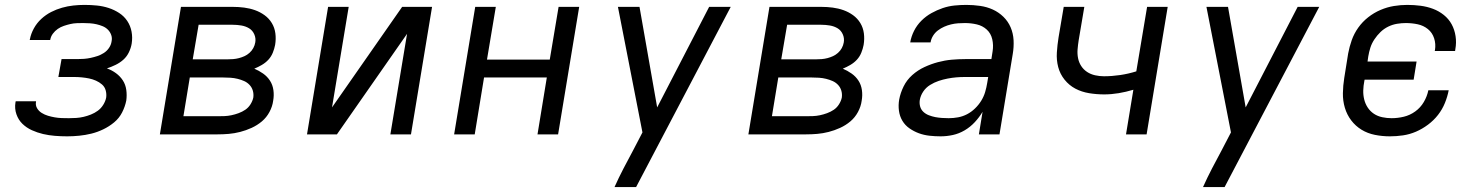

<svg xmlns="http://www.w3.org/2000/svg" viewBox="-20 -548 6040 783"><path d="M254 8Q229 8 204 6Q179 4 155.5 -1.5Q132 -7 110 -17Q88 -27 71.5 -43Q55 -59 47 -82Q39 -105 43 -130L44 -135H127V-134Q124 -119 131 -107Q138 -95 150 -87.5Q162 -80 175.5 -76Q189 -72 203 -69.5Q217 -67 231.5 -66.5Q246 -66 261 -66Q276 -66 291 -67Q306 -68 321 -71.5Q336 -75 351 -81Q366 -87 379 -96.5Q392 -106 401 -120.5Q410 -135 413 -150Q415 -165 411 -179.5Q407 -194 396 -203.5Q385 -213 371.5 -219Q358 -225 343.5 -228Q329 -231 313.5 -232.5Q298 -234 282 -234H218L231 -307H295Q309 -307 322.5 -308Q336 -309 350 -312Q364 -315 377.5 -319.5Q391 -324 403.5 -332Q416 -340 424.5 -352.5Q433 -365 435 -379Q438 -393 433.5 -405.5Q429 -418 420 -427Q411 -436 399 -441Q387 -446 374 -449Q361 -452 347 -453Q333 -454 319 -454Q306 -454 293 -453.5Q280 -453 267 -450Q254 -447 240.5 -442.5Q227 -438 215.5 -430Q204 -422 195.5 -410.5Q187 -399 185 -386L184 -385H101L102 -388Q106 -410 118 -432Q130 -454 148.5 -471Q167 -488 188.5 -499Q210 -510 233 -516.5Q256 -523 279 -525.5Q302 -528 325 -528Q350 -528 375 -525.5Q400 -523 423 -515.5Q446 -508 466 -495Q486 -482 499 -462.5Q512 -443 516.5 -419Q521 -395 517 -370Q514 -352 505.5 -334.5Q497 -317 483 -304.5Q469 -292 451.5 -283.5Q434 -275 416 -269Q436 -262 453 -249.5Q470 -237 481 -220Q492 -203 495 -181.5Q498 -160 495 -138Q490 -113 478 -89.5Q466 -66 445.5 -49Q425 -32 401 -20.5Q377 -9 352.5 -3Q328 3 303 5.5Q278 8 254 8Z M632 0 718 -520H929Q953 -520 976 -517Q999 -514 1020 -506.5Q1041 -499 1059 -486Q1077 -473 1088.5 -454Q1100 -435 1103 -412Q1106 -389 1102 -365Q1099 -349 1092.5 -333Q1086 -317 1074.5 -304.5Q1063 -292 1047.5 -283Q1032 -274 1017 -268Q1036 -260 1053 -248Q1070 -236 1081 -219Q1092 -202 1095 -180.5Q1098 -159 1094 -137Q1091 -114 1079 -91.5Q1067 -69 1048 -53Q1029 -37 1006 -26.5Q983 -16 959.5 -10Q936 -4 913 -2Q890 0 866 0ZM766 -306H907Q919 -306 931 -307Q943 -308 954.5 -311Q966 -314 977 -319Q988 -324 997.5 -332.5Q1007 -341 1013 -352Q1019 -363 1021 -375Q1024 -392 1017 -408Q1010 -424 996 -432.5Q982 -441 964.5 -444Q947 -447 929 -447H790ZM728 -74H866Q881 -74 895 -74.5Q909 -75 923.5 -78Q938 -81 953 -86.5Q968 -92 980.5 -100.5Q993 -109 1001.5 -122.5Q1010 -136 1013 -150Q1015 -165 1011 -178.5Q1007 -192 997.5 -202Q988 -212 975.5 -217.5Q963 -223 949 -226.5Q935 -230 920 -231Q905 -232 890 -232H754Z M1232 0 1318 -520H1402L1334 -110L1620 -520H1742L1656 0H1572L1640 -410L1354 0Z M1832 0 1918 -520H2002L1966 -305H2222L2258 -520H2342L2256 0H2172L2210 -232H1954L1916 0Z M2486 215Q2503 177 2522.5 139.5Q2542 102 2562 65L2600 -8L2500 -520H2588L2660 -110L2872 -520H2960L2574 215Z M3032 0 3118 -520H3329Q3353 -520 3376 -517Q3399 -514 3420 -506.5Q3441 -499 3459 -486Q3477 -473 3488.5 -454Q3500 -435 3503 -412Q3506 -389 3502 -365Q3499 -349 3492.5 -333Q3486 -317 3474.5 -304.5Q3463 -292 3447.5 -283Q3432 -274 3417 -268Q3436 -260 3453 -248Q3470 -236 3481 -219Q3492 -202 3495 -180.5Q3498 -159 3494 -137Q3491 -114 3479 -91.5Q3467 -69 3448 -53Q3429 -37 3406 -26.5Q3383 -16 3359.5 -10Q3336 -4 3313 -2Q3290 0 3266 0ZM3166 -306H3307Q3319 -306 3331 -307Q3343 -308 3354.5 -311Q3366 -314 3377 -319Q3388 -324 3397.5 -332.5Q3407 -341 3413 -352Q3419 -363 3421 -375Q3424 -392 3417 -408Q3410 -424 3396 -432.5Q3382 -441 3364.5 -444Q3347 -447 3329 -447H3190ZM3128 -74H3266Q3281 -74 3295 -74.5Q3309 -75 3323.5 -78Q3338 -81 3353 -86.5Q3368 -92 3380.5 -100.5Q3393 -109 3401.5 -122.5Q3410 -136 3413 -150Q3415 -165 3411 -178.5Q3407 -192 3397.5 -202Q3388 -212 3375.5 -217.5Q3363 -223 3349 -226.5Q3335 -230 3320 -231Q3305 -232 3290 -232H3154Z M3816 8Q3793 8 3770.5 5.5Q3748 3 3727.5 -4.5Q3707 -12 3689 -24.5Q3671 -37 3660 -55.5Q3649 -74 3646 -96.5Q3643 -119 3647 -142Q3652 -169 3665 -195.5Q3678 -222 3700.5 -242Q3723 -262 3750 -274.5Q3777 -287 3805 -294.5Q3833 -302 3861 -304.5Q3889 -307 3916 -307H4023L4028 -339Q4032 -364 4026.5 -388Q4021 -412 4004 -427.5Q3987 -443 3963.5 -448.5Q3940 -454 3915 -454Q3901 -454 3887 -453Q3873 -452 3858.5 -448.5Q3844 -445 3830.5 -439Q3817 -433 3805 -424Q3793 -415 3785 -402Q3777 -389 3775 -375H3692Q3696 -399 3707.5 -422Q3719 -445 3737.5 -463.5Q3756 -482 3778.5 -494.5Q3801 -507 3824.5 -515Q3848 -523 3872.5 -525.5Q3897 -528 3921 -528Q3949 -528 3977 -524Q4005 -520 4029 -509Q4053 -498 4072 -479.5Q4091 -461 4101.5 -436.5Q4112 -412 4113.5 -384Q4115 -356 4110 -327L4056 0H3972L3987 -92Q3974 -70 3955.5 -50Q3937 -30 3914 -16.5Q3891 -3 3866 2.5Q3841 8 3816 8ZM3849 -66Q3868 -66 3887 -69.5Q3906 -73 3923.5 -82Q3941 -91 3956 -105.5Q3971 -120 3981.5 -137Q3992 -154 3997.5 -172.5Q4003 -191 4006 -210L4010 -234H3915Q3897 -234 3879.5 -232.5Q3862 -231 3844 -227.5Q3826 -224 3808 -218Q3790 -212 3773 -201.5Q3756 -191 3745 -174.5Q3734 -158 3731 -140Q3729 -126 3732.5 -113.5Q3736 -101 3745.5 -92Q3755 -83 3768 -78Q3781 -73 3794 -70.5Q3807 -68 3821 -67Q3835 -66 3849 -66Z M4572 0 4602 -182Q4572 -173 4542 -168Q4512 -163 4483 -163Q4452 -163 4421.5 -168Q4391 -173 4365.5 -186.5Q4340 -200 4321.5 -223Q4303 -246 4295.5 -274.5Q4288 -303 4290 -334Q4292 -365 4297 -396L4318 -520H4402L4379 -384Q4376 -365 4374.5 -346.5Q4373 -328 4376.5 -310.5Q4380 -293 4389.5 -278.5Q4399 -264 4413.5 -254.5Q4428 -245 4446 -241Q4464 -237 4482 -237Q4515 -237 4548.5 -242Q4582 -247 4614 -257L4658 -520H4742L4656 0Z M4886 215Q4903 177 4922.5 139.5Q4942 102 4962 65L5000 -8L4900 -520H4988L5060 -110L5272 -520H5360L4974 215Z M5648 8Q5617 8 5587 2Q5557 -4 5532.5 -19Q5508 -34 5490.5 -57Q5473 -80 5464.5 -108.5Q5456 -137 5456.5 -168Q5457 -199 5462 -230L5478 -330Q5483 -357 5492.5 -384Q5502 -411 5519 -435Q5536 -459 5559.5 -477.5Q5583 -496 5610 -507.5Q5637 -519 5664.5 -523.5Q5692 -528 5719 -528Q5747 -528 5773.5 -524.5Q5800 -521 5824 -512Q5848 -503 5868 -487Q5888 -471 5900 -449Q5912 -427 5916 -400.5Q5920 -374 5915 -347L5914 -340H5831L5832 -344Q5836 -369 5828.5 -392Q5821 -415 5803 -429.5Q5785 -444 5761.5 -449Q5738 -454 5713 -454Q5696 -454 5677.5 -451Q5659 -448 5641.5 -439.5Q5624 -431 5610 -417.5Q5596 -404 5585 -387.5Q5574 -371 5568.5 -353.5Q5563 -336 5560 -318L5557 -297H5757L5745 -223H5545L5544 -218Q5540 -198 5539.5 -179Q5539 -160 5543.5 -142Q5548 -124 5558 -109Q5568 -94 5583 -84Q5598 -74 5617 -70Q5636 -66 5655 -66Q5680 -66 5705 -72Q5730 -78 5751.5 -93.5Q5773 -109 5786.5 -132Q5800 -155 5805 -180H5888Q5883 -154 5872.5 -128Q5862 -102 5844.5 -79.5Q5827 -57 5803.5 -39.5Q5780 -22 5754.5 -11Q5729 0 5702 4Q5675 8 5648 8Z"/></svg>

Font: Iosevka Aile Oblique
Style: Regular
Weight: 400
Italic angle: -9°
Designer: Belleve Invis
Foundry: Belleve Invis
Version: Version 31.1.0; ttfautohint (v1.8.4)